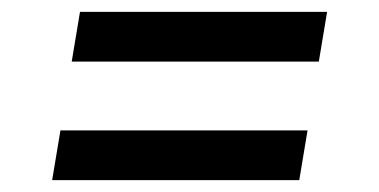

<svg xmlns="http://www.w3.org/2000/svg" viewBox="-20 -502 640 324"><path d="M101 -398 115 -482H532L518 -398ZM68 -198 82 -282H499L485 -198Z"/></svg>

Font: Iosevka Curly Slab MdEx
Style: Italic
Weight: 500
Width: 7
Italic angle: -9°
Monospace: yes
Designer: Belleve Invis
Foundry: Belleve Invis
Version: Version 11.0.0; ttfautohint (v1.8.3)